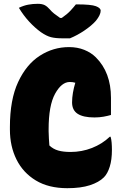

<svg xmlns="http://www.w3.org/2000/svg" viewBox="-20 -967 640 1007"><path d="M333 20Q235 20 168 -20.5Q101 -61 66.5 -130.5Q32 -200 32 -287V-301Q32 -444 75 -536.5Q118 -629 188.5 -674.5Q259 -720 342 -720Q386 -720 422 -705.5Q458 -691 483 -666Q562 -587 562 -454V-364Q545 -359 523 -355Q501 -351 475 -351Q417 -351 387.5 -370Q358 -389 358 -430Q358 -454 362.5 -480.5Q367 -507 375 -533Q362 -537 346 -537Q303 -537 269 -475.5Q235 -414 235 -289V-278Q235 -259 236.5 -239.5Q238 -220 239 -204Q259 -185 285.5 -177.5Q312 -170 350 -170Q409 -170 462.5 -191Q516 -212 556 -250H560Q564 -237 565.5 -219Q567 -201 567 -181Q567 -129 555.5 -92.5Q544 -56 525 -37Q499 -11 451.5 4.5Q404 20 333 20ZM347 -766H307Q271 -766 247.5 -772Q224 -778 195 -798Q163 -821 133 -853.5Q103 -886 79 -926Q104 -938 128 -942.5Q152 -947 178 -947Q201 -947 214.5 -940Q228 -933 241 -918Q251 -906 263.5 -896Q276 -886 295 -873H304Q333 -893 350 -911.5Q367 -930 378 -944H384Q458 -944 483 -934.5Q508 -925 508 -911Q508 -889 483 -858Q461 -833 423.5 -807.5Q386 -782 347 -766Z"/></svg>

Font: Recursive Mn Csl St Blk
Style: Regular
Weight: 900
Monospace: yes
Version: Version 1.079;hotconv 1.0.112;makeotfexe 2.5.65598; ttfautoh